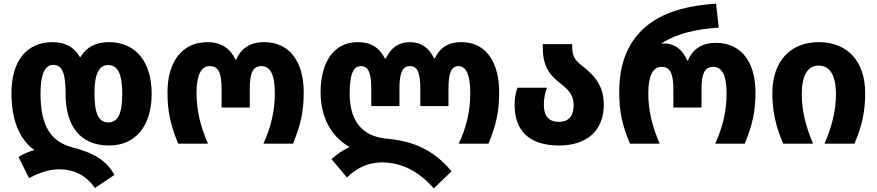

<svg xmlns="http://www.w3.org/2000/svg" viewBox="-20 -791 4829 1057"><path d="M503 244 610 172C568 95 499 51 378 20C259 -11 203 -98 203 -277C203 -380 226 -434 273 -434C325 -434 341 -384 341 -274C341 -92 426 10 581 10C727 10 815 -99 815 -275C815 -450 728 -559 579 -559C509 -559 457 -533 423 -477H420C389 -531 339 -559 270 -559C123 -559 43 -451 43 -278C43 -133 86 -24 169 35C136 44 103 60 82 73L140 190C185 165 247 141 303 141C390 141 454 175 503 244ZM576 -117C523 -117 500 -167 500 -275C500 -381 523 -433 576 -433C630 -433 653 -380 653 -275C653 -169 631 -117 576 -117Z M961 0H1125C1084 -93 1062 -182 1062 -279C1062 -371 1084 -427 1135 -427C1181 -427 1200 -393 1200 -301V-199H1355V-301C1355 -393 1374 -427 1419 -427C1468 -427 1493 -381 1493 -277C1493 -176 1469 -84 1430 0H1593C1635 -102 1652 -177 1652 -283C1652 -450 1575 -559 1434 -559C1354 -559 1305 -521 1280 -463H1276C1249 -522 1200 -559 1122 -559C982 -559 902 -450 902 -283C902 -178 919 -101 961 0Z M2368 246 2466 152C2366 33 2254 -15 2106 -28C1979 -40 1905 -120 1905 -275C1905 -379 1924 -427 1966 -427C2009 -427 2024 -389 2024 -301V-207H2179V-302C2179 -391 2196 -427 2236 -427C2278 -427 2294 -392 2294 -302V-207H2449V-301C2449 -391 2464 -427 2505 -427C2547 -427 2569 -377 2569 -278C2569 -174 2544 -80 2505 0H2669C2713 -106 2728 -179 2728 -284C2728 -442 2660 -559 2520 -559C2447 -559 2403 -529 2373 -469H2370C2342 -527 2300 -559 2236 -559C2175 -559 2132 -528 2104 -469H2099C2068 -529 2023 -559 1949 -559C1821 -559 1745 -454 1745 -282C1745 -149 1801 -40 1904 18C1868 35 1834 59 1805 85L1890 186C1942 135 2007 103 2080 103C2195 103 2288 155 2368 246Z M3058 10C3212 10 3304 -73 3304 -214C3304 -309 3264 -368 3182 -431C3145 -459 3130 -485 3130 -533V-548H2968V-535C2968 -433 2996 -384 3072 -326C3120 -289 3138 -257 3138 -211C3138 -151 3108 -120 3058 -120C3002 -120 2974 -151 2974 -214C2974 -246 2980 -281 2991 -308H2829C2818 -279 2813 -246 2813 -213C2813 -72 2893 10 3058 10Z M3448 0H3612C3571 -93 3549 -182 3549 -278C3549 -368 3572 -423 3622 -423C3668 -423 3687 -389 3687 -299V-199H3842V-299C3842 -389 3861 -423 3906 -423C3955 -423 3980 -377 3980 -277C3980 -176 3956 -84 3917 0H4080C4122 -102 4139 -177 4139 -283C4139 -448 4062 -555 3921 -555C3840 -555 3792 -517 3767 -458H3763C3740 -515 3696 -552 3635 -552C3630 -552 3626 -551 3622 -549V-552C3706 -607 3810 -630 3937 -639L3922 -771C3723 -757 3601 -708 3517 -628C3432 -546 3389 -436 3389 -283C3389 -181 3404 -105 3448 0Z M4292 0H4456C4416 -95 4394 -180 4394 -273C4394 -377 4427 -430 4487 -430C4547 -430 4582 -378 4582 -273C4582 -178 4558 -89 4519 0H4684C4726 -98 4743 -179 4743 -278C4743 -457 4642 -559 4488 -559C4334 -559 4232 -457 4232 -278C4232 -181 4249 -99 4292 0Z"/></svg>

Font: Noto Sans Georgian SemiCondensed Extra
Style: Regular
Weight: 800
Width: 4
Designer: Monotype Design Team
Foundry: Monotype Imaging Inc.
Version: Version 1.901